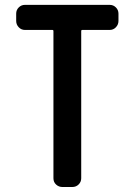

<svg xmlns="http://www.w3.org/2000/svg" viewBox="-20 -750 540 770"><path d="M80.1 -629.9Q65.4 -629.9 55.2 -640.6Q44.9 -651.4 44.9 -666V-695.3Q44.9 -710 55.2 -720.2Q65.4 -730.5 80.1 -730.5H419.9Q434.6 -730.5 444.8 -720.2Q455.1 -710 455.1 -695.3V-666Q455.1 -651.4 444.8 -640.6Q434.6 -629.9 419.9 -629.9H309.6Q305.7 -629.9 305.7 -625V-35.2Q305.7 -20.5 295.4 -10.3Q285.2 0 269.5 0H230.5Q215.8 0 205.1 -9.8Q194.3 -19.5 194.3 -35.2V-625Q194.3 -629.9 190.4 -629.9Z"/></svg>

Font: Rounded-L Mgen+ 1m medium
Style: Regular
Weight: 500
Designer: [Source Han Sans]
Ryoko NISHIZUKA  (kana & ideographs); Paul D. Hunt (Latin, Greek & Cyrillic); Wenlong ZHANG  (bopomofo
Version: Version 1.059.20150602